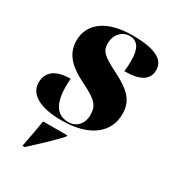

<svg xmlns="http://www.w3.org/2000/svg" viewBox="-184 -651 886 977"><g transform="rotate(30 258.5 -162.5)"><path d="M207 10C379 10 461 -69 461 -172C461 -246 426 -288 325 -339C235 -384 216 -403 216 -447C216 -502 253 -536 294 -536C343 -536 364 -501 364 -428C364 -410 363 -390 360 -367C446 -367 498 -391 498 -452C498 -503 459 -546 307 -546C157 -546 71 -483 71 -380C71 -304 119 -255 208 -211C300 -166 322 -143 322 -87C322 -35 290 0 242 0C185 0 141 -35 141 -152C141 -165 141 -181 143 -197C61 -197 11 -166 11 -99C11 -30 83 10 207 10ZM102 215 101 221H114C159 180 235 109 269 71L273 61H130C122 109 115 150 102 215Z"/></g></svg>

Font: Noto Serif Display SemiCondensed Black
Style: Italic
Weight: 900
Width: 4
Italic angle: -12°
Designer: Monotype Design Team
Foundry: Monotype Imaging Inc.
Version: Version 2.009